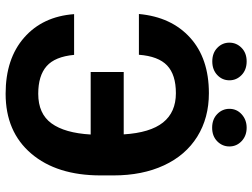

<svg xmlns="http://www.w3.org/2000/svg" viewBox="-128 -768 906 690"><g transform="rotate(90 325.0 -423.0)"><path d="M177.2 -236.3Q183.6 -167.5 217.8 -137.5Q252 -107.4 316.9 -107.4Q388.7 -107.4 423.3 -155Q458 -202.6 463.4 -295.9H238.8V-414.6H462.9Q457 -509.8 420.2 -555.9Q383.3 -602.1 314.9 -602.1Q248.5 -602.1 215.3 -570.6Q182.1 -539.1 176.8 -469.2H30.3Q41 -585.9 115.5 -653.3Q189.9 -720.7 314.9 -720.7Q403.8 -720.7 470.9 -679Q538.1 -637.2 574.2 -559.3Q610.4 -481.4 610.4 -377.9V-331.5Q610.4 -174.3 532 -82.3Q453.6 9.8 316.9 9.8Q190.9 9.8 115 -56.9Q39.1 -123.5 30.8 -236.3ZM371.1 -794.4Q371.1 -820.8 390.9 -838.6Q410.6 -856.4 439 -856.4Q467.8 -856.4 487.1 -838.4Q506.3 -820.3 506.3 -794.4Q506.3 -769 487.8 -750.7Q469.2 -732.4 439 -732.4Q408.7 -732.4 389.9 -750.7Q371.1 -769 371.1 -794.4ZM268.6 -794.4Q268.6 -768.6 249.5 -750.7Q230.5 -732.9 200.7 -732.9Q170.4 -732.9 151.9 -751Q133.3 -769 133.3 -794.4Q133.3 -819.8 151.9 -838.1Q170.4 -856.4 200.7 -856.4Q231 -856.4 249.8 -838.1Q268.6 -819.8 268.6 -794.4Z"/></g></svg>

Font: MAUL Bold
Style: Bold
Weight: 700
Designer: MAUL
Version: Version 1.0; 2020; ttfautohint (v1.8.3)